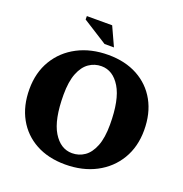

<svg xmlns="http://www.w3.org/2000/svg" viewBox="-151 -992 1090 1141"><g transform="rotate(20 394.0 -421.5)"><path d="M405 -685Q511.5 -685 590.5 -642Q669.5 -599 713 -520.8Q756.5 -442.5 756.5 -336Q756.5 -231.5 709 -152.2Q661.5 -73 577.5 -29Q493.5 15 383.5 15Q277 15 198 -28Q119 -71 75.5 -149.5Q32 -228 32 -334Q32 -439 79.5 -518Q127 -597 211.2 -641Q295.5 -685 405 -685ZM399.5 -62Q443 -62 478 -86.2Q513 -110.5 533.8 -162.8Q554.5 -215 554.5 -298.5Q554.5 -455.5 508.2 -531.8Q462 -608 389 -608Q346 -608 310.8 -583.8Q275.5 -559.5 254.8 -507.5Q234 -455.5 234 -371.5Q234 -214.5 280.2 -138.2Q326.5 -62 399.5 -62ZM419.5 -738H360L204.5 -836.5V-858H364.5Z"/></g></svg>

Font: Newsreader 16pt ExtraBold
Style: Regular
Weight: 800
Designer: Hugues Gentile
Foundry: Production Type
Version: Version 1.003; ttfautohint (v1.8.3)